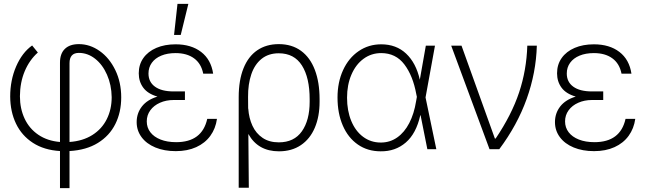

<svg xmlns="http://www.w3.org/2000/svg" viewBox="-20 -764 3317 983"><path d="M383.8 -538.1Q440.4 -538.1 490.2 -502.9Q540 -467.8 570.3 -405.3Q600.6 -342.8 600.6 -265.6Q600.6 -189.5 570.6 -129.2Q540.5 -68.8 481.2 -32.2Q421.9 4.4 335.9 9.3V199.2H287.1V9.3Q205.6 4.4 148.4 -32.7Q91.3 -69.8 62 -130.9Q32.7 -191.9 32.2 -269.5Q32.2 -353.5 62.7 -424.1Q93.3 -494.6 144.5 -531.2L173.8 -495.1Q130.9 -457 106.7 -399.7Q82.5 -342.3 82 -271.5Q82 -208 106 -156.7Q129.9 -105.5 176.3 -74Q222.7 -42.5 287.1 -37.1V-443.4Q287.1 -489.7 312.3 -513.9Q337.4 -538.1 383.8 -538.1ZM551.8 -266.6Q550.8 -329.6 527.8 -381.6Q504.9 -433.6 466.8 -463.4Q428.7 -493.2 383.8 -493.2Q335.9 -493.2 335.9 -440.4V-37.1Q404.3 -42 452.9 -72.8Q501.5 -103.5 526.6 -153.8Q551.8 -204.1 551.8 -266.6Z M786.1 -269.5Q736.8 -283.7 713.6 -314.9Q690.4 -346.2 690.4 -388.7Q690.4 -433.6 714.1 -467Q737.8 -500.5 780.5 -518.8Q823.2 -537.1 878.9 -537.1Q959 -537.1 1009.8 -498Q1060.5 -459 1071.3 -386.7H1020.5Q1010.3 -438.5 973.6 -465.3Q937 -492.2 878.9 -492.2Q836.9 -492.2 805.7 -479.2Q774.4 -466.3 757.3 -442.6Q740.2 -418.9 740.2 -387.7Q740.2 -344.2 773.7 -320.1Q807.1 -295.9 869.1 -295.9H926.8V-252H869.1Q830.6 -252 799.1 -238Q767.6 -224.1 749.5 -199.2Q731.4 -174.3 731.4 -142.6Q731.4 -110.8 749.8 -86.9Q768.1 -63 802 -49.6Q835.9 -36.1 881.8 -36.1Q1014.6 -36.1 1041 -155.3H1090.8Q1084 -106 1056.9 -68.6Q1029.8 -31.2 984.6 -10.7Q939.5 9.8 879.9 9.8Q820.8 9.8 775.4 -9Q730 -27.8 704.8 -61.8Q679.7 -95.7 679.7 -138.7Q679.7 -184.1 706.5 -218.8Q733.4 -253.4 786.1 -269.5ZM888.7 -744.1H944.3L905.3 -585H871.1Z M1407.2 -538.1Q1474.1 -538.1 1521 -503.9Q1567.9 -469.7 1592 -406.2Q1616.2 -342.8 1616.2 -255.9V-243.2Q1616.2 -167.5 1591.8 -110.1Q1567.4 -52.7 1520.5 -21Q1473.6 10.7 1408.2 10.7Q1300.8 10.7 1251.5 -78.1L1253.9 197.3H1202.1V-266.6Q1202.1 -353 1226.6 -414.1Q1251 -475.1 1297.1 -506.6Q1343.3 -538.1 1407.2 -538.1ZM1250.5 -207.5 1251 -208Q1254.4 -159.2 1272.5 -120.1Q1290.5 -81.1 1324.5 -58.1Q1358.4 -35.2 1407.2 -35.2Q1485.8 -35.2 1525.6 -91.8Q1565.4 -148.4 1565.4 -243.2V-255.9Q1565.4 -366.2 1525.9 -428.7Q1486.3 -491.2 1407.2 -491.2Q1354.5 -491.2 1319.1 -462.6Q1283.7 -434.1 1266.6 -383.5Q1249.5 -333 1250 -267.6Z M1708 -264.6Q1708 -343.3 1736.6 -405.3Q1765.1 -467.3 1816.2 -502.2Q1867.2 -537.1 1931.6 -537.1Q2008.8 -537.1 2059.3 -489.5Q2109.9 -441.9 2129.4 -356L2160.2 -530.3H2207L2158.7 -265.1L2213.9 0H2168L2133.3 -173.8H2131.8Q2110.8 -80.1 2057.4 -34.2Q2003.9 11.7 1928.7 10.7Q1862.3 10.7 1812.3 -23.9Q1762.2 -58.6 1735.1 -121.1Q1708 -183.6 1708 -264.6ZM1929.7 -34.2Q1976.6 -34.2 2013.7 -60.3Q2050.8 -86.4 2075.4 -134Q2100.1 -181.6 2110.4 -246.1L2114.3 -268.1L2111.3 -282.2Q2094.2 -376 2050.3 -434.1Q2006.3 -492.2 1931.6 -492.2Q1880.9 -492.2 1841.1 -462.9Q1801.3 -433.6 1779.1 -381.6Q1756.8 -329.6 1756.8 -263.7Q1756.8 -197.3 1778.3 -145Q1799.8 -92.8 1839.1 -63.5Q1878.4 -34.2 1929.7 -34.2Z M2290 -530.3H2342.8L2513.7 -54.7H2517.6Q2599.6 -176.3 2637.7 -290.8Q2675.8 -405.3 2679.7 -530.3H2728.5Q2724.6 -391.6 2676.5 -257.6Q2628.4 -123.5 2536.1 0H2486.3Z M2927.7 -269.5Q2878.4 -283.7 2855.2 -314.9Q2832 -346.2 2832 -388.7Q2832 -433.6 2855.7 -467Q2879.4 -500.5 2922.1 -518.8Q2964.8 -537.1 3020.5 -537.1Q3100.6 -537.1 3151.4 -498Q3202.1 -459 3212.9 -386.7H3162.1Q3151.9 -438.5 3115.2 -465.3Q3078.6 -492.2 3020.5 -492.2Q2978.5 -492.2 2947.3 -479.2Q2916 -466.3 2898.9 -442.6Q2881.8 -418.9 2881.8 -387.7Q2881.8 -344.2 2915.3 -320.1Q2948.7 -295.9 3010.7 -295.9H3068.4V-252H3010.7Q2972.2 -252 2940.7 -238Q2909.2 -224.1 2891.1 -199.2Q2873 -174.3 2873 -142.6Q2873 -110.8 2891.4 -86.9Q2909.7 -63 2943.6 -49.6Q2977.5 -36.1 3023.4 -36.1Q3156.2 -36.1 3182.6 -155.3H3232.4Q3225.6 -106 3198.5 -68.6Q3171.4 -31.2 3126.2 -10.7Q3081.1 9.8 3021.5 9.8Q2962.4 9.8 2917 -9Q2871.6 -27.8 2846.4 -61.8Q2821.3 -95.7 2821.3 -138.7Q2821.3 -184.1 2848.1 -218.8Q2875 -253.4 2927.7 -269.5Z"/></svg>

Font: Pretendard GOV ExtraLight
Style: Regular
Weight: 200
Designer: Base glyphs from Inter by Rasmus Andersson; Hangeul glyphs from Noto Sans CJK(Source Han Sans) by Jang Soo-young and Kan
Foundry: Kil Hyung-jin
Version: Version 1.309